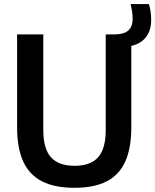

<svg xmlns="http://www.w3.org/2000/svg" viewBox="-20 -908 758 938"><path d="M63.5 -287V-740H191.5V-273Q191.5 -181.5 228.8 -139.8Q266 -98 344 -98Q422.5 -98 459.5 -139.8Q496.5 -181.5 496.5 -273V-740H540.5Q583.5 -740 605.8 -758.2Q628 -776.5 628 -817.5Q628 -849 618 -888H707.5Q718.5 -853.5 718.5 -811.5Q718.5 -758.5 692.8 -726Q667 -693.5 621.5 -684V-287Q621.5 -184.5 592 -119Q562.5 -53.5 501.2 -22Q440 9.5 344 9.5Q247.5 9.5 185.5 -22Q123.5 -53.5 93.5 -119Q63.5 -184.5 63.5 -287Z"/></svg>

Font: Encode Sans Semi Condensed SmBd
Style: Regular
Weight: 600
Width: 4
Designer: Multiple Designers
Foundry: Impallari Type
Version: Version 2.000